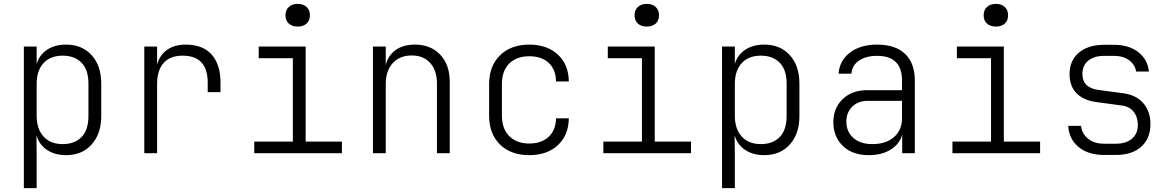

<svg xmlns="http://www.w3.org/2000/svg" viewBox="-20 -790 6040 990"><path d="M103 180V-550H169V-460Q182 -506 222 -533Q262 -560 321 -560Q403 -560 452.5 -505.5Q502 -451 502 -359V-192Q502 -100 452.5 -45Q403 10 321 10Q262 10 221.5 -17.5Q181 -45 168 -93L169 8V180ZM303 -47Q365 -47 400.5 -83.5Q436 -120 436 -192V-359Q436 -430 400.5 -466.5Q365 -503 303 -503Q240 -503 204.5 -464.5Q169 -426 169 -357V-194Q169 -125 204.5 -86Q240 -47 303 -47Z M724 0V-550H790V-457Q803 -505 841 -532.5Q879 -560 937 -560Q1026 -560 1071.5 -508.5Q1117 -457 1117 -364V-315H1051V-364Q1051 -503 921 -503Q857 -503 823.5 -465Q790 -427 790 -356V0Z M1291 0V-60H1490V-490H1314V-550H1556V-60H1743V0ZM1515 -653Q1486 -653 1469 -668.5Q1452 -684 1452 -711Q1452 -738 1469 -754Q1486 -770 1515 -770Q1544 -770 1561 -754Q1578 -738 1578 -711Q1578 -684 1561 -668.5Q1544 -653 1515 -653Z M1903 0V-550H1969V-455Q1981 -504 2020 -532Q2059 -560 2119 -560Q2201 -560 2250 -508Q2299 -456 2299 -368V0H2233V-358Q2233 -427 2198 -465.5Q2163 -504 2103 -504Q2041 -504 2005 -464.5Q1969 -425 1969 -356V0Z M2709 10Q2614 10 2558 -45Q2502 -100 2502 -194V-356Q2502 -450 2558.5 -505Q2615 -560 2709 -560Q2801 -560 2856.5 -508.5Q2912 -457 2913 -370H2847Q2846 -432 2809 -466Q2772 -500 2709 -500Q2644 -500 2606 -462.5Q2568 -425 2568 -356V-194Q2568 -126 2606 -88Q2644 -50 2709 -50Q2772 -50 2809 -84.5Q2846 -119 2847 -180H2913Q2912 -93 2856.5 -41.5Q2801 10 2709 10Z M3091 0V-60H3290V-490H3114V-550H3356V-60H3543V0ZM3315 -653Q3286 -653 3269 -668.5Q3252 -684 3252 -711Q3252 -738 3269 -754Q3286 -770 3315 -770Q3344 -770 3361 -754Q3378 -738 3378 -711Q3378 -684 3361 -668.5Q3344 -653 3315 -653Z M3703 180V-550H3769V-460Q3782 -506 3822 -533Q3862 -560 3921 -560Q4003 -560 4052.5 -505.5Q4102 -451 4102 -359V-192Q4102 -100 4052.5 -45Q4003 10 3921 10Q3862 10 3821.5 -17.5Q3781 -45 3768 -93L3769 8V180ZM3903 -47Q3965 -47 4000.5 -83.5Q4036 -120 4036 -192V-359Q4036 -430 4000.5 -466.5Q3965 -503 3903 -503Q3840 -503 3804.5 -464.5Q3769 -426 3769 -357V-194Q3769 -125 3804.5 -86Q3840 -47 3903 -47Z M4460 10Q4375 10 4326 -37.5Q4277 -85 4277 -160Q4277 -233 4325 -279Q4373 -325 4451 -325H4631V-375Q4631 -502 4503 -502Q4444 -502 4408.5 -477Q4373 -452 4370 -410H4304Q4308 -476 4361.5 -518Q4415 -560 4503 -560Q4597 -560 4647 -512Q4697 -464 4697 -376V0H4632V-95Q4618 -47 4572.5 -18.5Q4527 10 4460 10ZM4478 -47Q4548 -47 4589.5 -83Q4631 -119 4631 -180V-270H4454Q4405 -270 4374.5 -240Q4344 -210 4344 -164Q4344 -111 4380 -79Q4416 -47 4478 -47Z M4891 0V-60H5090V-490H4914V-550H5156V-60H5343V0ZM5115 -653Q5086 -653 5069 -668.5Q5052 -684 5052 -711Q5052 -738 5069 -754Q5086 -770 5115 -770Q5144 -770 5161 -754Q5178 -738 5178 -711Q5178 -684 5161 -668.5Q5144 -653 5115 -653Z M5673 9Q5591 9 5541.5 -32Q5492 -73 5488 -141H5554Q5559 -100 5590.5 -74.5Q5622 -49 5673 -49H5734Q5787 -49 5817 -75Q5847 -101 5847 -146Q5847 -186 5825.5 -213.5Q5804 -241 5764 -246L5631 -264Q5566 -273 5530.5 -309.5Q5495 -346 5495 -408Q5495 -478 5543 -518.5Q5591 -559 5674 -559H5724Q5801 -559 5849.5 -521Q5898 -483 5904 -421H5838Q5833 -456 5802.5 -479Q5772 -502 5724 -502H5674Q5621 -502 5591 -477Q5561 -452 5561 -409Q5561 -337 5645 -326L5773 -309Q5839 -300 5875.5 -257.5Q5912 -215 5912 -150Q5912 -76 5864.5 -33.5Q5817 9 5734 9Z"/></svg>

Font: JetBrains Mono NL ExtraLight
Style: Regular
Weight: 200
Designer: Philipp Nurullin, Konstantin Bulenkov
Foundry: JetBrains
Version: Version 2.304; ttfautohint (v1.8.4.7-5d5b)